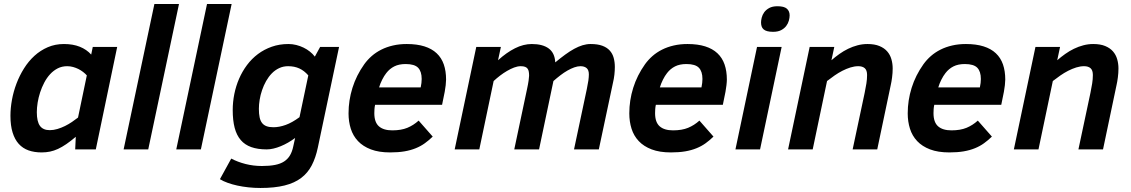

<svg xmlns="http://www.w3.org/2000/svg" viewBox="-20 -747 5655 960"><path d="M32.2 -168Q32.2 -206.5 39.8 -248Q47.4 -289.6 62.5 -329.3Q77.6 -369.1 100.1 -405Q122.6 -440.9 152.3 -468Q182.1 -495.1 219 -511Q255.9 -526.9 299.8 -526.9Q345.2 -526.9 379.2 -513.2Q413.1 -499.5 436 -474.1L443.8 -512.2H565.9L459 0H356L358.9 -63Q333.5 -41.5 311.8 -26.6Q290 -11.7 270 -2.4Q250 6.8 230 11Q210 15.1 188 15.1Q151.4 15.1 122.6 4.9Q93.8 -5.4 73.7 -27.6Q53.7 -49.8 43 -84.5Q32.2 -119.1 32.2 -168ZM414.1 -370.1Q406.2 -378.9 395.5 -387.2Q384.8 -395.5 372.1 -401.9Q359.4 -408.2 345.2 -412.1Q331.1 -416 315.9 -416Q290 -416 268.8 -405.3Q247.6 -394.5 230.7 -376.2Q213.9 -357.9 201.4 -334.2Q189 -310.5 180.7 -285.2Q172.4 -259.8 168.2 -233.9Q164.1 -208 164.1 -186Q164.1 -139.2 179.7 -117.7Q195.3 -96.2 229 -96.2Q248 -96.2 267.3 -102.1Q286.6 -107.9 304.9 -116.9Q323.2 -126 339.8 -137.2Q356.4 -148.4 370.1 -159.2Z M598.1 0 752 -727.1H875L721.2 0Z M861.3 0 1015.1 -727.1H1138.2L984.4 0Z M1569.3 -9.8Q1558.6 41.5 1538.8 79.6Q1519 117.7 1485.8 142.8Q1452.6 168 1402.8 180.4Q1353 192.9 1282.2 192.9Q1251.5 192.9 1222.2 189.7Q1192.9 186.5 1167 180.9Q1141.1 175.3 1118.7 167.2Q1096.2 159.2 1079.6 148.9L1136.2 45.9Q1168.5 63 1207.8 73Q1247.1 83 1289.6 83Q1327.6 83 1355 77.6Q1382.3 72.3 1400.6 60.3Q1418.9 48.3 1429.9 29.8Q1440.9 11.2 1446.3 -15.1L1455.6 -57.1Q1438.5 -44.4 1420.2 -33.9Q1401.9 -23.4 1383.5 -15.9Q1365.2 -8.3 1347.4 -4.2Q1329.6 0 1313.5 0Q1268.6 0 1236.3 -11.5Q1204.1 -22.9 1183.6 -46.9Q1163.1 -70.8 1153.3 -107.9Q1143.6 -145 1143.6 -196.8Q1143.6 -236.8 1151.6 -276.9Q1159.7 -316.9 1175.5 -353.5Q1191.4 -390.1 1215.1 -421.9Q1238.8 -453.6 1269.8 -476.8Q1300.8 -500 1338.9 -513.4Q1377 -526.9 1422.4 -526.9Q1442.4 -526.9 1461.7 -522Q1481 -517.1 1498 -508.8Q1515.1 -500.5 1529.5 -489Q1543.9 -477.5 1554.2 -463.9L1580.6 -512.2H1675.3ZM1521.5 -370.1Q1501 -393.6 1476.6 -404.8Q1452.1 -416 1420.4 -416Q1396 -416 1375.5 -406.2Q1355 -396.5 1338.9 -379.9Q1322.8 -363.3 1310.5 -341.6Q1298.3 -319.8 1290.3 -296.1Q1282.2 -272.5 1278.3 -248.3Q1274.4 -224.1 1274.4 -203.1Q1274.4 -178.2 1278.1 -160.6Q1281.7 -143.1 1290.3 -132.1Q1298.8 -121.1 1312.7 -116Q1326.7 -110.8 1347.2 -110.8Q1376 -110.8 1408.2 -122.3Q1440.4 -133.8 1477.5 -161.1Z M1855.5 -223.1Q1853 -211.9 1852.3 -200.9Q1851.6 -189.9 1851.6 -181.2Q1851.6 -135.7 1874.5 -115.5Q1897.5 -95.2 1941.4 -95.2Q1985.8 -95.2 2016.6 -107.9Q2047.4 -120.6 2073.2 -144L2143.6 -64Q2124.5 -45.4 2104.2 -30.8Q2084 -16.1 2058.8 -5.9Q2033.7 4.4 2002.4 9.8Q1971.2 15.1 1930.7 15.1Q1874 15.1 1834.5 0Q1794.9 -15.1 1770 -41.5Q1745.1 -67.9 1733.9 -103.5Q1722.7 -139.2 1722.7 -180.2Q1722.7 -245.1 1742.2 -307.6Q1761.7 -370.1 1801.3 -425.8Q1817.4 -448.2 1838.6 -466.8Q1859.9 -485.4 1886.5 -498.8Q1913.1 -512.2 1944.8 -519.5Q1976.6 -526.9 2013.7 -526.9Q2064.9 -526.9 2102.1 -515.1Q2139.2 -503.4 2163.3 -480.7Q2187.5 -458 2199 -424.8Q2210.4 -391.6 2210.4 -349.1Q2210.4 -338.4 2208.5 -321Q2206.5 -303.7 2203.6 -288.1L2190.4 -223.1ZM2083.5 -310.1Q2085.9 -322.3 2087.2 -332.3Q2088.4 -342.3 2088.4 -352.1Q2088.4 -389.6 2070.6 -408.2Q2052.7 -426.8 2008.3 -426.8Q1974.6 -426.8 1951.4 -415Q1928.2 -403.3 1911.6 -381.8Q1900.4 -367.7 1890.9 -348.6Q1881.3 -329.6 1875.5 -310.1Z M2850.1 0 2914.1 -301.8Q2919.4 -326.7 2921.9 -344.5Q2924.3 -362.3 2924.3 -375Q2924.3 -397 2913.1 -406.5Q2901.9 -416 2882.3 -416Q2868.2 -416 2851.6 -410.2Q2835 -404.3 2817.4 -394.3Q2799.8 -384.3 2782 -370.6Q2764.2 -356.9 2747.1 -341.8L2675.3 0H2551.3L2615.2 -301.8Q2620.6 -326.7 2623 -344Q2625.5 -361.3 2625.5 -368.2Q2625.5 -379.4 2624 -388.2Q2622.6 -397 2618.2 -403.3Q2613.8 -409.7 2605.5 -412.8Q2597.2 -416 2583.5 -416Q2567.9 -416 2550.5 -409.4Q2533.2 -402.8 2515.1 -392.3Q2497.1 -381.8 2480 -368.7Q2462.9 -355.5 2448.2 -341.8L2376.5 0H2253.4L2361.3 -512.2H2484.4L2470.2 -445.8Q2512.7 -484.4 2554.9 -505.6Q2597.2 -526.9 2639.2 -526.9Q2693.8 -526.9 2723.9 -504.4Q2753.9 -481.9 2756.3 -435.1Q2782.7 -457 2806.2 -474.1Q2829.6 -491.2 2851.1 -502.9Q2872.6 -514.6 2892.8 -520.8Q2913.1 -526.9 2933.1 -526.9Q2968.3 -526.9 2991.5 -518.3Q3014.6 -509.8 3028.6 -494.4Q3042.5 -479 3048.3 -458Q3054.2 -437 3054.2 -412.1Q3054.2 -394 3052 -373.8Q3049.8 -353.5 3044.4 -331.1L2974.1 0Z M3259.3 -223.1Q3256.8 -211.9 3256.1 -200.9Q3255.4 -189.9 3255.4 -181.2Q3255.4 -135.7 3278.3 -115.5Q3301.3 -95.2 3345.2 -95.2Q3389.6 -95.2 3420.4 -107.9Q3451.2 -120.6 3477.1 -144L3547.4 -64Q3528.3 -45.4 3508.1 -30.8Q3487.8 -16.1 3462.6 -5.9Q3437.5 4.4 3406.2 9.8Q3375 15.1 3334.5 15.1Q3277.8 15.1 3238.3 0Q3198.7 -15.1 3173.8 -41.5Q3148.9 -67.9 3137.7 -103.5Q3126.5 -139.2 3126.5 -180.2Q3126.5 -245.1 3146 -307.6Q3165.5 -370.1 3205.1 -425.8Q3221.2 -448.2 3242.4 -466.8Q3263.7 -485.4 3290.3 -498.8Q3316.9 -512.2 3348.6 -519.5Q3380.4 -526.9 3417.5 -526.9Q3468.8 -526.9 3505.9 -515.1Q3543 -503.4 3567.1 -480.7Q3591.3 -458 3602.8 -424.8Q3614.3 -391.6 3614.3 -349.1Q3614.3 -338.4 3612.3 -321Q3610.4 -303.7 3607.4 -288.1L3594.2 -223.1ZM3487.3 -310.1Q3489.7 -322.3 3491 -332.3Q3492.2 -342.3 3492.2 -352.1Q3492.2 -389.6 3474.4 -408.2Q3456.5 -426.8 3412.1 -426.8Q3378.4 -426.8 3355.2 -415Q3332 -403.3 3315.4 -381.8Q3304.2 -367.7 3294.7 -348.6Q3285.2 -329.6 3279.3 -310.1Z M3657.2 0 3765.1 -512.2H3888.2L3780.3 0ZM3785.2 -634.8Q3785.2 -645 3788.6 -658.9Q3792 -672.9 3801 -685.5Q3810.1 -698.2 3826.2 -707Q3842.3 -715.8 3867.2 -715.8Q3900.4 -715.8 3914.3 -703.6Q3928.2 -691.4 3928.2 -669.9Q3928.2 -658.2 3924.3 -643.8Q3920.4 -629.4 3910.9 -616.9Q3901.4 -604.5 3885.5 -596.2Q3869.6 -587.9 3845.2 -587.9Q3828.1 -587.9 3816.4 -591.1Q3804.7 -594.2 3797.9 -600.3Q3791 -606.4 3788.1 -615.2Q3785.2 -624 3785.2 -634.8Z M4243.2 0 4303.2 -282.2Q4308.6 -308.6 4312 -329.8Q4315.4 -351.1 4315.4 -372.1Q4315.4 -395.5 4304 -405.8Q4292.5 -416 4271.5 -416Q4252.4 -416 4232.2 -409.7Q4211.9 -403.3 4191.9 -393.1Q4171.9 -382.8 4152.6 -369.4Q4133.3 -356 4115.2 -341.8L4043.5 0H3920.4L4028.3 -512.2H4151.4L4137.2 -445.8Q4156.2 -462.4 4177.2 -477.3Q4198.2 -492.2 4220.9 -503.2Q4243.7 -514.2 4267.8 -520.5Q4292 -526.9 4317.4 -526.9Q4353 -526.9 4377.2 -516.8Q4401.4 -506.8 4416 -490Q4430.7 -473.1 4437 -450.9Q4443.4 -428.7 4443.4 -404.8Q4443.4 -382.3 4440.4 -359.9Q4437.5 -337.4 4434.1 -323.2L4366.2 0Z M4651.4 -223.1Q4648.9 -211.9 4648.2 -200.9Q4647.5 -189.9 4647.5 -181.2Q4647.5 -135.7 4670.4 -115.5Q4693.4 -95.2 4737.3 -95.2Q4781.7 -95.2 4812.5 -107.9Q4843.3 -120.6 4869.1 -144L4939.5 -64Q4920.4 -45.4 4900.1 -30.8Q4879.9 -16.1 4854.7 -5.9Q4829.6 4.4 4798.3 9.8Q4767.1 15.1 4726.6 15.1Q4669.9 15.1 4630.4 0Q4590.8 -15.1 4565.9 -41.5Q4541 -67.9 4529.8 -103.5Q4518.6 -139.2 4518.6 -180.2Q4518.6 -245.1 4538.1 -307.6Q4557.6 -370.1 4597.2 -425.8Q4613.3 -448.2 4634.5 -466.8Q4655.8 -485.4 4682.4 -498.8Q4709 -512.2 4740.7 -519.5Q4772.5 -526.9 4809.6 -526.9Q4860.8 -526.9 4897.9 -515.1Q4935.1 -503.4 4959.2 -480.7Q4983.4 -458 4994.9 -424.8Q5006.3 -391.6 5006.3 -349.1Q5006.3 -338.4 5004.4 -321Q5002.4 -303.7 4999.5 -288.1L4986.3 -223.1ZM4879.4 -310.1Q4881.8 -322.3 4883.1 -332.3Q4884.3 -342.3 4884.3 -352.1Q4884.3 -389.6 4866.5 -408.2Q4848.6 -426.8 4804.2 -426.8Q4770.5 -426.8 4747.3 -415Q4724.1 -403.3 4707.5 -381.8Q4696.3 -367.7 4686.8 -348.6Q4677.2 -329.6 4671.4 -310.1Z M5372.1 0 5432.1 -282.2Q5437.5 -308.6 5440.9 -329.8Q5444.3 -351.1 5444.3 -372.1Q5444.3 -395.5 5432.9 -405.8Q5421.4 -416 5400.4 -416Q5381.3 -416 5361.1 -409.7Q5340.8 -403.3 5320.8 -393.1Q5300.8 -382.8 5281.5 -369.4Q5262.2 -356 5244.1 -341.8L5172.4 0H5049.3L5157.2 -512.2H5280.3L5266.1 -445.8Q5285.2 -462.4 5306.2 -477.3Q5327.1 -492.2 5349.9 -503.2Q5372.6 -514.2 5396.7 -520.5Q5420.9 -526.9 5446.3 -526.9Q5481.9 -526.9 5506.1 -516.8Q5530.3 -506.8 5544.9 -490Q5559.6 -473.1 5565.9 -450.9Q5572.3 -428.7 5572.3 -404.8Q5572.3 -382.3 5569.3 -359.9Q5566.4 -337.4 5563 -323.2L5495.1 0Z"/></svg>

Font: Lorenzo Sans
Style: Bold Italic
Weight: 700
Italic angle: -12°
Foundry: Intel Corporation
Version: Version 1.00; ttfautohint (v1.5)